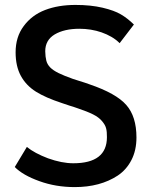

<svg xmlns="http://www.w3.org/2000/svg" viewBox="-20 -744 647 775"><path d="M281.7 11.2Q205.1 11.2 139.2 -12.7Q72.3 -36.6 39.6 -69.8L88.4 -150.9Q119.6 -125.5 173.8 -105Q229.5 -85 275.9 -85Q411.6 -85 411.6 -190.4Q411.6 -201.7 410.9 -210.4Q410.2 -219.2 408 -227.1Q405.8 -234.9 401.6 -241.7Q397.5 -248.5 391.1 -255.9Q378.9 -270.5 355.7 -282.2Q332.5 -293.9 293 -307.1Q287.6 -309.1 279.3 -311.8Q271 -314.5 259.8 -317.9L229.5 -328.1Q196.8 -338.9 170.7 -350.3Q144.5 -361.8 125 -374Q85.4 -398.9 64.2 -437.7Q43 -476.6 43 -532.7Q43 -595.2 75.7 -638.7Q108.4 -683.1 161.9 -703.6Q215.3 -724.1 284.7 -724.1Q346.2 -724.1 394 -712.9Q441.4 -701.7 467.8 -686Q494.6 -670.4 520.5 -645L462.9 -569.8Q448.2 -584.5 429.7 -595.2Q411.1 -606 390.1 -613.3Q369.1 -620.6 346.4 -624.3Q323.7 -627.9 300.3 -627.9Q239.7 -627.9 200.7 -605Q162.6 -582 162.6 -537.1Q163.1 -514.2 167 -499Q170.9 -483.9 182.6 -471.9Q194.3 -460 216.1 -449.2Q237.8 -438.5 274.9 -425.3Q306.2 -415.5 322.5 -410.2Q338.9 -404.8 340.8 -403.8Q448.7 -367.2 489.7 -320.3Q530.8 -273.9 530.8 -189Q530.8 -137.2 510.5 -97.9Q490.2 -58.6 455.1 -35.2Q384.3 11.2 281.7 11.2Z"/></svg>

Font: Ride Light
Style: Bold
Weight: 600
Version: Version 3.000